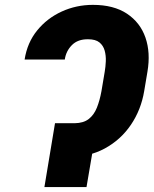

<svg xmlns="http://www.w3.org/2000/svg" viewBox="-20 -757 623 777"><path d="M219.7 -258.3H281.7Q317.9 -258.8 339.1 -275.4Q360.4 -292 372.1 -321.3Q383.8 -350.6 390.6 -388.2L403.8 -466.8Q407.2 -486.3 408.2 -509Q409.2 -531.7 403.6 -552.2Q397.9 -572.8 382.3 -585.4Q366.7 -598.1 336.4 -598.1Q294.9 -598.6 271 -574.5Q247.1 -550.3 242.2 -516.1H79.6Q90.3 -584.5 130.4 -633.8Q170.4 -683.1 229.5 -710.2Q288.6 -737.3 356 -737.3Q439.9 -737.3 493.7 -701.7Q547.4 -666 568.6 -605Q589.8 -543.9 576.7 -466.8L563.5 -388.2Q550.8 -312.5 509.8 -252Q468.8 -191.4 404.1 -156.2Q339.4 -121.1 254.4 -121.1H196.8ZM374 -258.3 330.1 0H159.7L202.6 -258.3Z"/></svg>

Font: Inter 16pt ExtraBold
Style: Italic
Weight: 800
Italic angle: -9.3988°
Version: Version 4.001;git-66647c0bb